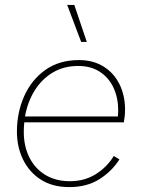

<svg xmlns="http://www.w3.org/2000/svg" viewBox="-20 -754 575 783"><path d="M263 9Q194 9 146.5 -21.5Q99 -52 74 -103.5Q49 -155 49 -217Q49 -295 78.5 -361.5Q108 -428 164.5 -468.5Q221 -509 302 -509Q360 -509 402.5 -482.5Q445 -456 467.5 -410Q490 -364 490 -307Q490 -282 485 -255H79Q77 -236 77 -216Q77 -158 99.5 -112.5Q122 -67 164.5 -41Q207 -15 265 -15Q325 -15 371 -44Q417 -73 444 -118L467 -104Q436 -55 385 -23Q334 9 263 9ZM299 -485Q239 -485 194 -457.5Q149 -430 120.5 -383.5Q92 -337 82 -279H461Q462 -294 462 -305Q462 -355 443 -396Q424 -437 387.5 -461Q351 -485 299 -485ZM283 -734 334 -583H311L254 -734Z"/></svg>

Font: Work Sans ExtraLight
Style: Italic
Weight: 200
Italic angle: -13°
Designer: Wei Huang
Foundry: Wei Huang
Version: Version 2.012; ttfautohint (v1.8.3)